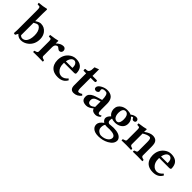

<svg xmlns="http://www.w3.org/2000/svg" viewBox="183 -1897 3335 3335"><g transform="rotate(45 1850.0 -230.0)"><path d="M184.1 -56.2Q207 -31.7 233.9 -30.8Q314 -30.8 341.8 -128.4Q353 -168.9 353 -220.2Q353 -317.9 308.1 -368.2Q285.6 -392.6 261.2 -393.1Q231 -392.1 184.1 -361.8ZM74.2 -563Q74.2 -627.9 55.2 -634.8Q50.3 -636.2 43.9 -636.2L12.2 -638.2Q7.3 -639.6 5.9 -643.1L2.9 -671.9Q106 -679.7 162.6 -695.3Q168 -696.8 170.9 -698.2Q185.5 -696.8 187 -688Q187 -686 184.1 -583V-401.9Q242.7 -443.4 286.1 -443.8Q373.5 -443.8 426.3 -374.5Q467.3 -319.3 467.8 -243.2Q467.8 -114.3 377.4 -40.5Q314.5 9.8 238.8 9.8Q176.8 8.8 133.8 -40L104 13.2L69.8 6.8Q73.7 -26.4 74.2 -74.2Z M711.9 -380.9Q773.4 -443.4 839.8 -443.8Q877.4 -443.8 893.1 -409.7Q897.5 -398.4 897.9 -388.2Q897.9 -349.6 867.7 -335.4Q857.9 -331.5 847.7 -331.1Q824.2 -331.1 795.9 -357.9Q781.7 -370.6 774.4 -371.1Q755.4 -370.6 737.8 -357.9Q712.4 -338.4 711.9 -288.1V-77.1Q711.9 -49.8 741.2 -39.6Q749 -36.6 759.8 -34.2L768.1 -32.2Q775.4 -28.8 775.9 -22.9V0L773.9 2Q772.9 2 654.8 0L539.1 2L537.1 0V-22.9Q538.6 -30.3 543.9 -32.2L553.7 -34.2Q596.7 -43 601.1 -67.9Q601.6 -72.8 602.1 -77.1V-320.8Q602.1 -373.5 585.4 -377.9Q582.5 -378.4 580.1 -378.9L539.1 -382.8L537.1 -417Q659.2 -432.6 705.1 -446.8Q710.4 -445.8 711.9 -443.8L710 -380.9Z M1054.7 -285.2H1214.8Q1216.8 -288.6 1216.8 -295.9Q1216.8 -377 1168.9 -397.5Q1158.7 -401.4 1148.9 -401.9Q1107.9 -401.9 1080.1 -359.4Q1061 -329.6 1054.7 -285.2ZM1297.9 -108.9 1322.8 -87.9Q1273.4 9.8 1147 9.8Q1001 9.8 953.1 -101.6Q935.1 -145 935.1 -198.2Q935.1 -322.3 1019.5 -394Q1078.6 -443.8 1149.9 -443.8Q1310.5 -443.8 1329.6 -302.7Q1332 -284.7 1332 -266.1Q1330.1 -245.6 1293 -245.1H1049.8V-219.2Q1049.8 -126 1107.4 -75.7Q1142.6 -46.4 1186 -45.9Q1246.6 -46.9 1297.9 -108.9Z M1561 -387.2V-134.8Q1563 -63.5 1586.9 -62Q1624.5 -63 1654.8 -86.9L1677.7 -64Q1621.1 9.3 1536.6 9.8Q1459.5 9.8 1451.7 -73.7Q1450.7 -83 1450.7 -91.8V-387.2H1399.9Q1382.3 -388.2 1381.8 -395V-425.8Q1383.3 -433.6 1419.9 -434.1Q1465.8 -434.1 1476.1 -497.6Q1480 -523.4 1480 -564L1561 -595.2V-434.1H1655.8Q1677.2 -433.1 1677.7 -423.8V-403.8Q1676.3 -387.2 1640.6 -387.2Z M1973.1 -47.9Q1906.2 9.8 1848.1 9.8Q1743.7 9.8 1730.5 -66.4Q1728 -80.1 1728.5 -95.2Q1728.5 -165 1811.5 -203.6Q1845.2 -219.2 1902.3 -235.8L1974.6 -256.8Q1974.6 -382.8 1931.6 -401.4Q1919.9 -405.8 1904.3 -405.8Q1849.6 -405.8 1835.9 -381.3Q1833.5 -376 1833.5 -371.1Q1833.5 -359.9 1836.9 -343.8Q1839.4 -332.5 1839.4 -328.1Q1839.4 -312 1815.4 -297.9Q1801.3 -290 1787.6 -290Q1741.2 -291.5 1740.2 -332Q1740.2 -378.4 1810.5 -415Q1865.7 -443.4 1918.5 -443.8Q2069.8 -443.8 2081.5 -296.9Q2082.5 -283.7 2082.5 -271V-126Q2082.5 -64 2098.1 -49.8Q2107.9 -42 2122.6 -42Q2138.2 -42 2149.4 -55.2Q2152.3 -57.1 2153.3 -58.1Q2159.2 -58.1 2165 -43.9Q2166.5 -40 2166.5 -38.1Q2166.5 -31.2 2143.1 -14.2Q2109.4 9.3 2073.2 9.8Q1999 9.8 1979 -38.1Q1977.1 -43.5 1975.6 -47.9ZM1974.6 -85V-219.2L1917.5 -202.1Q1846.7 -181.2 1835.9 -136.2Q1833.5 -124.5 1833.5 -109.9Q1835.4 -45.9 1896.5 -44.9Q1925.3 -45.9 1974.6 -85Z M2480 -284.2Q2480 -378.4 2429.2 -402.8Q2416 -409.2 2400.9 -409.2Q2351.1 -409.2 2336.4 -346.2Q2332 -325.7 2332 -300.8Q2332 -227.1 2367.7 -191.4Q2387.7 -172.4 2414.1 -171.9Q2468.3 -171.9 2478 -249.5Q2480 -266.1 2480 -284.2ZM2351.1 15.1Q2327.6 14.6 2317.9 11.2Q2295.9 38.6 2295.9 96.2Q2295.9 156.7 2358.9 185.5Q2381.8 196.3 2398.9 195.8Q2477.5 195.8 2530.8 154.3Q2569.3 122.6 2569.8 81.1Q2568.8 12.2 2423.8 12.2Q2417 12.2 2393.1 14.2Q2377.4 15.1 2351.1 15.1ZM2614.7 -382.8Q2586.9 -383.8 2578.1 -412.1Q2570.8 -423.3 2563 -423.8Q2548.3 -422.9 2534.2 -405.8Q2587.9 -360.4 2587.9 -287.1Q2587.9 -199.7 2507.8 -157.7Q2463.4 -135.3 2409.2 -134.8Q2356.9 -135.3 2325.7 -149.9Q2319.3 -133.8 2318.8 -101.1Q2318.8 -57.6 2355 -49.8Q2359.9 -48.8 2363.8 -48.8Q2366.7 -48.8 2383.3 -50.8Q2432.1 -56.2 2458 -56.2Q2605.5 -56.2 2649.4 16.6Q2660.6 36.6 2661.1 55.2Q2661.1 136.7 2562.5 190.9Q2476.6 237.8 2371.1 237.8Q2267.6 237.8 2224.1 183.1Q2202.6 154.3 2202.1 116.2Q2202.1 55.7 2278.8 1.5Q2281.2 0 2283.2 -1Q2235.8 -30.8 2234.9 -74.2Q2235.8 -118.7 2287.1 -166.5Q2239.3 -199.2 2228 -266.1Q2226.1 -279.8 2226.1 -292Q2226.1 -372.6 2301.8 -416.5Q2350.6 -443.8 2410.2 -443.8Q2469.7 -443.4 2503.9 -424.8Q2543 -460 2594.7 -466.3Q2600.6 -466.8 2605 -466.8Q2646 -466.8 2656.7 -435.1Q2658.7 -428.7 2659.2 -422.9Q2659.2 -388.2 2624 -383.8Q2619.1 -382.8 2614.7 -382.8Z M2883.8 -380.9Q2966.3 -443.4 3034.7 -443.8Q3127.9 -443.8 3148.9 -365.7Q3156.7 -334.5 3156.7 -283.2V-76.2Q3156.7 -49.8 3185.5 -39.6Q3193.4 -37.1 3205.6 -34.2L3213.9 -32.2Q3221.2 -28.8 3221.7 -22.9V0L3219.7 2Q3218.8 2 3100.6 0L2988.8 2L2986.8 0V-22.9Q2988.3 -29.8 2994.6 -32.2L2999 -33.2Q3037.6 -43 3043.9 -59.6Q3046.4 -66.9 3046.9 -76.2V-290Q3046.9 -367.2 3027.3 -381.3Q3018.1 -387.7 3004.9 -388.2Q2958 -387.2 2883.8 -340.8V-76.2Q2883.8 -48.3 2916 -37.6Q2923.3 -35.2 2931.6 -33.2L2935.5 -32.2Q2942.9 -28.8 2943.8 -22.9V0L2941.9 2Q2940.9 2 2826.7 0L2710.9 2L2709 0V-22.9Q2710.4 -30.3 2716.8 -32.2L2725.6 -34.2Q2764.6 -43 2771.5 -60.1Q2773.9 -67.4 2773.9 -76.2V-320.8Q2773.9 -373.5 2757.3 -377.9Q2754.4 -378.4 2752 -378.9L2710.9 -382.8L2709 -417Q2831.1 -432.6 2877 -446.8Q2882.3 -445.8 2883.8 -443.8L2881.8 -380.9Z M3392.6 -285.2H3552.7Q3554.7 -288.6 3554.7 -295.9Q3554.7 -377 3506.8 -397.5Q3496.6 -401.4 3486.8 -401.9Q3445.8 -401.9 3418 -359.4Q3398.9 -329.6 3392.6 -285.2ZM3635.7 -108.9 3660.6 -87.9Q3611.3 9.8 3484.9 9.8Q3338.9 9.8 3291 -101.6Q3272.9 -145 3272.9 -198.2Q3272.9 -322.3 3357.4 -394Q3416.5 -443.8 3487.8 -443.8Q3648.4 -443.8 3667.5 -302.7Q3669.9 -284.7 3669.9 -266.1Q3668 -245.6 3630.9 -245.1H3387.7V-219.2Q3387.7 -126 3445.3 -75.7Q3480.5 -46.4 3523.9 -45.9Q3584.5 -46.9 3635.7 -108.9Z"/></g></svg>

Font: Linux Libertine O
Style: Semibold
Weight: 700
Designer: Philipp H. Poll
Foundry: Philipp H. Poll
Version: Version 5.0.0